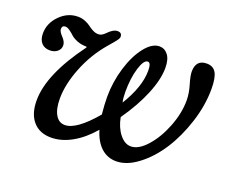

<svg xmlns="http://www.w3.org/2000/svg" viewBox="-94 -694 1038 859"><g transform="rotate(20 425.0 -265.0)"><path d="M407.2 -97.2Q362.8 -45.4 313.2 -17.8Q263.7 9.8 214.8 9.8Q159.7 9.8 128.9 -25.9Q98.1 -61.5 98.1 -125Q98.1 -249.5 227.1 -423.8L225.1 -426.8Q200.2 -426.8 180.2 -434.8Q160.2 -442.9 149.7 -452.9Q139.2 -462.9 127.7 -470.9Q116.2 -479 106.9 -479Q90.8 -479 90.8 -461.9Q90.8 -450.2 108.4 -431.6Q126 -413.1 126 -396Q126 -377.9 111.8 -366.5Q97.7 -355 76.2 -355Q50.8 -355 36.4 -371.1Q22 -387.2 22 -416Q22 -464.8 59.1 -502.4Q96.2 -540 145 -540Q163.6 -540 179.9 -533.2Q196.3 -526.4 206.1 -518.6Q215.8 -510.7 229.2 -503.9Q242.7 -497.1 255.9 -497.1Q271 -497.1 286.1 -512.2Q312 -540 333 -540Q354 -540 354 -520Q354 -513.7 347.4 -504.4Q340.8 -495.1 313 -462.9Q256.8 -397.5 224.9 -316.7Q192.9 -235.8 192.9 -168Q192.9 -119.1 209 -91.6Q225.1 -64 253.9 -64Q308.6 -64 394 -165Q389.2 -211.4 389.2 -248Q389.2 -318.8 409.9 -387Q430.7 -455.1 464.4 -497.6Q498 -540 533.2 -540Q557.1 -540 573.5 -519.3Q589.8 -498.5 589.8 -457Q589.8 -403.3 560.5 -331.8Q531.2 -260.3 477.1 -183.1Q486.3 -135.7 510.5 -105.5Q534.7 -75.2 564 -75.2Q600.1 -75.2 638.9 -118.4Q677.7 -161.6 703.4 -227.3Q729 -293 729 -354Q729 -387.2 717.5 -425.5Q706.1 -463.9 706.1 -482.9Q706.1 -540 757.8 -540Q788.6 -540 802.2 -516.6Q815.9 -493.2 815.9 -439.9Q815.9 -361.8 789.6 -279.8Q763.2 -197.8 722.4 -134.5Q681.6 -71.3 628.4 -30.8Q575.2 9.8 524.9 9.8Q483.4 9.8 453.1 -17.6Q422.9 -44.9 407.2 -97.2ZM462.9 -247.1Q522 -343.3 522 -419.9Q522 -458 506.8 -458Q487.3 -458 472.7 -409.9Q458 -361.8 458 -295.9Q458 -266.1 462.9 -247.1Z"/></g></svg>

Font: Libre Baskerville
Style: Italic
Weight: 400
Designer: Pablo Impallari, Rodrigo Fuenzalida
Foundry: Pablo Impallari, Rodrigo Fuenzalida
Version: Version 1.000